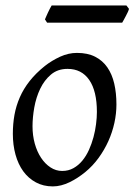

<svg xmlns="http://www.w3.org/2000/svg" viewBox="-20 -646 481 686"><path d="M326.2 -246.1Q326.2 -320.8 298.8 -360.4Q271.5 -399.9 221.2 -399.9Q186 -399.9 162.1 -379.6Q138.2 -359.4 123.5 -328.6Q108.9 -297.9 102.5 -262Q96.2 -226.1 96.2 -194.8Q96.2 -162.1 104.2 -133.1Q112.3 -104 126.7 -82.3Q141.1 -60.5 160.4 -47.9Q179.7 -35.2 202.1 -35.2Q224.6 -35.2 242.4 -45.2Q260.3 -55.2 274.2 -72Q288.1 -88.9 297.9 -110.6Q307.6 -132.3 314 -155.8Q320.3 -179.2 323.2 -202.6Q326.2 -226.1 326.2 -246.1ZM396 -272.9Q396 -240.2 388.7 -206.8Q381.3 -173.3 367.2 -141.8Q353 -110.4 332.3 -81.8Q311.5 -53.2 284.2 -30.8Q271.5 -20.5 257.3 -11.2Q243.2 -2 228.5 5.1Q213.9 12.2 198.7 16.1Q183.6 20 168.9 20Q134.8 20 108.2 5.6Q81.5 -8.8 63.2 -33.9Q44.9 -59.1 35.4 -93.5Q25.9 -127.9 25.9 -168Q25.9 -203.1 31.7 -235.6Q37.6 -268.1 50.8 -298.3Q64 -328.6 85.9 -356.4Q107.9 -384.3 140.1 -410.2Q165 -429.7 194.8 -443.4Q224.6 -457 254.9 -457Q293 -457 319.8 -443.4Q346.7 -429.7 363.5 -405.3Q380.4 -380.9 388.2 -347.2Q396 -313.5 396 -272.9ZM416.5 -564.9H148.4L140.6 -576.7Q142.6 -581.5 145.5 -588.1Q148.4 -594.7 151.6 -601.6Q154.8 -608.4 158.2 -615Q161.6 -621.6 164.6 -626.5H431.6L440.9 -614.3Q439.5 -608.9 436.3 -602.1Q433.1 -595.2 429.4 -588.4Q425.8 -581.5 422.4 -575.2Q418.9 -568.8 416.5 -564.9Z"/></svg>

Font: Akkhara
Style: Italic
Weight: 400
Italic angle: -7°
Designer: J. Victor Gaultney
Version: Version 1.00 June 13, 2006, initial release